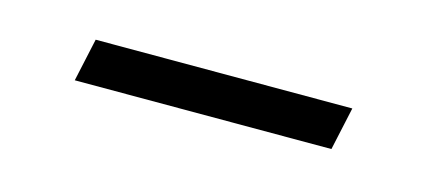

<svg xmlns="http://www.w3.org/2000/svg" viewBox="-24 -371 452 198"><g transform="rotate(15 202.5 -272.0)"><path d="M54 -249 64 -295H338L328 -249Z"/></g></svg>

Font: Raleway Light
Style: Italic
Weight: 300
Italic angle: -12°
Designer: Matt McInerney, Pablo Impallari, Rodrigo Fuenzalida
Foundry: Matt McInerney, Pablo Impallari, Rodrigo Fuenzalida
Version: Version 4.026